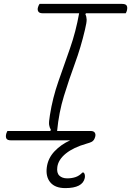

<svg xmlns="http://www.w3.org/2000/svg" viewBox="-20 -720 673 985"><path d="M460 0H459Q457 4 449.5 8Q442 12 424 17Q357 36 318 67.5Q279 99 274 137Q270 167 284.5 181Q299 195 325 195Q348 195 367.5 188.5Q387 182 403 165H409Q418 174 415 193Q404 245 315 245Q263 245 238.5 216Q214 187 220 139Q226 92 259.5 56.5Q293 21 340 0H37Q18 0 13 -9Q8 -18 12 -34Q13 -38 15 -41.5Q17 -45 18 -48H238L241 -54Q234 -66 232 -79.5Q230 -93 236 -129Q250 -218 279.5 -302Q309 -386 339 -471.5Q369 -557 386 -652H198Q182 -652 176.5 -661Q171 -670 175 -683Q178 -693 183 -700H606Q625 -700 630 -691Q635 -682 631 -666Q630 -662 628.5 -658.5Q627 -655 625 -652H421L418 -647Q424 -635 424.5 -620Q425 -605 416 -568Q395 -478 364.5 -395Q334 -312 308 -227.5Q282 -143 273 -48H445Q461 -48 466.5 -39Q472 -30 468 -17Q465 -7 460 0Z"/></svg>

Font: Recursive Mn Csl St Lt
Style: Italic
Weight: 300
Italic angle: -15°
Monospace: yes
Version: Version 1.079;hotconv 1.0.112;makeotfexe 2.5.65598; ttfautoh